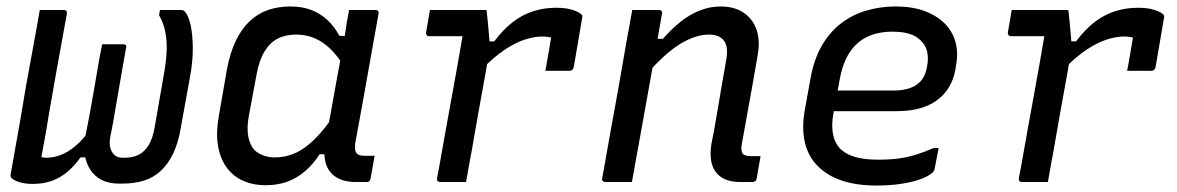

<svg xmlns="http://www.w3.org/2000/svg" viewBox="-20 -563 3640 594"><path d="M296 -426Q307 -426 318 -426Q329 -426 340 -426Q351 -426 362 -426Q367 -426 369.5 -423Q372 -420 370 -415Q366 -392 362 -369.5Q358 -347 354 -324Q350 -301 346 -278Q342 -255 338 -231.5Q334 -208 330 -185Q326 -162 321 -139Q316 -111 326.5 -93Q337 -75 359 -75H366Q389 -75 407.5 -83.5Q426 -92 439.5 -113.5Q453 -135 459 -172L487 -333Q494 -372 495.5 -404Q497 -436 491.5 -464Q486 -492 472 -516L475 -532Q491 -532 507 -532Q523 -532 539 -532Q544 -532 547.5 -530.5Q551 -529 552 -527Q563 -515 569.5 -486Q576 -457 576.5 -416Q577 -375 568 -326L539 -166Q531 -119 515 -86.5Q499 -54 476.5 -33.5Q454 -13 424.5 -4Q395 5 359 5H348Q316 5 294 -6.5Q272 -18 259 -38.5Q246 -59 242.5 -84Q239 -109 243 -135Q251 -174 257.5 -210Q264 -246 270 -280.5Q276 -315 282 -350.5Q288 -386 296 -426ZM103 -532Q116 -532 128.5 -532Q141 -532 153.5 -532Q166 -532 178 -532Q182 -532 184 -530.5Q186 -529 186.5 -527Q187 -525 187 -521Q179 -475 170.5 -430.5Q162 -386 154.5 -342Q147 -298 139 -254Q131 -210 124 -165Q120 -143 116 -120.5Q112 -98 108 -77Q111 -76 115 -75.5Q119 -75 124 -75Q144 -75 166.5 -83Q189 -91 213 -111Q237 -131 262 -166L253 -76H229Q210 -49 187.5 -30.5Q165 -12 139 -3Q113 6 82 6Q57 6 40 0.5Q23 -5 16 -12Q14 -14 13 -16.5Q12 -19 13 -24Q21 -69 28 -108.5Q35 -148 41.5 -184.5Q48 -221 54 -258.5Q60 -296 68 -338Q76 -380 85 -431Q89 -453 94 -480Q99 -507 103 -532Z M878 -543Q914 -543 942 -532.5Q970 -522 992 -502Q1014 -482 1030 -452H1057L1042 -361Q1013 -408 977 -432Q941 -456 896 -456Q863 -456 839 -443.5Q815 -431 798.5 -404Q782 -377 774 -334L750 -205Q743 -168 748 -141Q753 -114 768 -98Q779 -88 795 -82Q811 -76 831 -76Q862 -76 891.5 -88.5Q921 -101 952 -131Q983 -161 1017 -212L994 -86H969Q949 -55 924 -33.5Q899 -12 869 -1Q839 10 803 10Q761 10 729.5 -5Q698 -20 679 -48Q660 -76 654 -115Q648 -154 657 -204L682 -348Q692 -401 710 -438Q728 -475 753.5 -498.5Q779 -522 810.5 -532.5Q842 -543 878 -543ZM1060 -532Q1081 -532 1101 -532Q1121 -532 1142 -532Q1146 -532 1148 -530.5Q1150 -529 1151 -526.5Q1152 -524 1151 -520Q1139 -454 1127 -386Q1115 -318 1103 -251Q1091 -184 1079 -120Q1076 -100 1082 -90.5Q1088 -81 1107 -81Q1112 -81 1116.5 -81Q1121 -81 1124 -81H1139Q1136 -63 1132.5 -44.5Q1129 -26 1126 -9Q1125 -4 1122 -2Q1119 0 1115 0Q1109 0 1099 0Q1089 0 1080 0Q1044 0 1020.5 -14.5Q997 -29 988.5 -56Q980 -83 986 -120Q996 -172 1005 -223.5Q1014 -275 1023.5 -326.5Q1033 -378 1043 -430Q1046 -445 1048 -461Q1050 -477 1053 -494.5Q1056 -512 1060 -532Z M1310 -532Q1322 -532 1339.5 -532Q1357 -532 1377 -532Q1397 -532 1417 -532Q1437 -532 1455 -532Q1473 -532 1485 -532Q1485 -532 1486.5 -520.5Q1488 -509 1489.5 -492Q1491 -475 1492.5 -458Q1494 -441 1495 -429Q1496 -417 1496 -417Q1490 -381 1483 -341.5Q1476 -302 1468.5 -261.5Q1461 -221 1454 -180.5Q1447 -140 1440 -100Q1435 -74 1430.5 -49Q1426 -24 1422 0Q1402 0 1382 0Q1362 0 1341 0Q1338 0 1335.5 -1.5Q1333 -3 1332.5 -5Q1332 -7 1332 -11Q1340 -52 1347.5 -96Q1355 -140 1363.5 -185.5Q1372 -231 1380 -276Q1388 -321 1396 -365Q1404 -409 1411 -451H1394Q1380 -451 1365.5 -451Q1351 -451 1336.5 -451Q1322 -451 1307 -451Q1304 -451 1302 -452.5Q1300 -454 1299 -456.5Q1298 -459 1298 -462Q1301 -479 1304 -496.5Q1307 -514 1310 -532ZM1700 -539Q1731 -539 1751 -532.5Q1771 -526 1778 -519Q1780 -518 1780.5 -516.5Q1781 -515 1781.5 -513.5Q1782 -512 1781.5 -510.5Q1781 -509 1781 -507L1755 -355Q1754 -352 1753 -350Q1752 -348 1750 -346.5Q1748 -345 1746 -344.5Q1744 -344 1741 -344Q1723 -344 1704.5 -344Q1686 -344 1667 -344L1670 -359Q1674 -381 1677.5 -402Q1681 -423 1685 -447Q1679 -448 1673 -449Q1667 -450 1658 -450Q1633 -450 1603.5 -440.5Q1574 -431 1540.5 -408.5Q1507 -386 1468 -346L1474 -435H1509Q1536 -471 1565.5 -494Q1595 -517 1629 -528Q1663 -539 1700 -539Z M1936 -532Q1952 -532 1966 -532Q1980 -532 1993.5 -532Q2007 -532 2019 -532Q2023 -532 2025 -530.5Q2027 -529 2028 -526.5Q2029 -524 2028 -521Q2017 -456 2005.5 -391Q1994 -326 1982 -260.5Q1970 -195 1958.5 -130Q1947 -65 1935 0Q1922 0 1908 0Q1894 0 1880 0Q1866 0 1852 0Q1850 0 1848 -1Q1846 -2 1844.5 -3.5Q1843 -5 1842.5 -7Q1842 -9 1843 -11Q1855 -81 1868 -151.5Q1881 -222 1893.5 -292Q1906 -362 1918 -433Q1924 -465 1928.5 -490.5Q1933 -516 1936 -532ZM2210 -543Q2243 -543 2267 -531.5Q2291 -520 2306 -499.5Q2321 -479 2325.5 -451.5Q2330 -424 2324 -392Q2316 -346 2308 -300Q2300 -254 2291.5 -209Q2283 -164 2275 -117Q2273 -105 2274 -98Q2275 -91 2279 -86Q2283 -83 2289 -81.5Q2295 -80 2302 -80Q2305 -80 2307.5 -80Q2310 -80 2312.5 -80Q2315 -80 2317 -80H2333Q2330 -62 2327 -45.5Q2324 -29 2321 -11Q2320 -5 2316.5 -2.5Q2313 0 2308 0Q2303 0 2291 0Q2279 0 2269 0Q2234 0 2212 -14.5Q2190 -29 2182.5 -55.5Q2175 -82 2181 -118Q2190 -162 2197 -204.5Q2204 -247 2211.5 -290.5Q2219 -334 2227 -379Q2234 -419 2219.5 -437.5Q2205 -456 2173 -456Q2152 -456 2129.5 -448.5Q2107 -441 2083.5 -426.5Q2060 -412 2034 -388.5Q2008 -365 1980 -333L1996 -443H2031Q2058 -474 2086.5 -496.5Q2115 -519 2146 -531Q2177 -543 2210 -543Z M2751 -543Q2802 -543 2840 -529Q2878 -515 2902.5 -490.5Q2927 -466 2936 -433Q2945 -400 2938 -363L2936 -349Q2928 -305 2903.5 -276Q2879 -247 2841.5 -233Q2804 -219 2752 -219Q2728 -219 2695 -219Q2662 -219 2623.5 -219Q2585 -219 2545 -219L2508 -213L2517 -283Q2561 -283 2600.5 -283Q2640 -283 2676 -283Q2712 -283 2745 -283Q2790 -283 2816 -301Q2842 -319 2848 -357Q2853 -382 2848.5 -402.5Q2844 -423 2829 -437Q2816 -451 2794.5 -458Q2773 -465 2741 -465Q2698 -465 2665 -450Q2632 -435 2610 -403Q2588 -371 2578 -318L2558 -210Q2552 -175 2557 -148.5Q2562 -122 2578 -104Q2596 -86 2625 -77.5Q2654 -69 2697 -69Q2734 -69 2762 -73Q2790 -77 2815.5 -85Q2841 -93 2868 -105H2884Q2881 -89 2877.5 -72Q2874 -55 2871 -38Q2870 -36 2869 -34Q2868 -32 2866 -30Q2855 -19 2830 -9.5Q2805 0 2769.5 5.5Q2734 11 2691 11Q2631 11 2585.5 -4Q2540 -19 2510.5 -48.5Q2481 -78 2470.5 -120.5Q2460 -163 2469 -218L2488 -323Q2499 -382 2523.5 -423.5Q2548 -465 2583 -491.5Q2618 -518 2661 -530.5Q2704 -543 2751 -543Z M3110 -532Q3122 -532 3139.5 -532Q3157 -532 3177 -532Q3197 -532 3217 -532Q3237 -532 3255 -532Q3273 -532 3285 -532Q3285 -532 3286.5 -520.5Q3288 -509 3289.5 -492Q3291 -475 3292.5 -458Q3294 -441 3295 -429Q3296 -417 3296 -417Q3290 -381 3283 -341.5Q3276 -302 3268.5 -261.5Q3261 -221 3254 -180.5Q3247 -140 3240 -100Q3235 -74 3230.5 -49Q3226 -24 3222 0Q3202 0 3182 0Q3162 0 3141 0Q3138 0 3135.5 -1.5Q3133 -3 3132.5 -5Q3132 -7 3132 -11Q3140 -52 3147.5 -96Q3155 -140 3163.5 -185.5Q3172 -231 3180 -276Q3188 -321 3196 -365Q3204 -409 3211 -451H3194Q3180 -451 3165.5 -451Q3151 -451 3136.5 -451Q3122 -451 3107 -451Q3104 -451 3102 -452.5Q3100 -454 3099 -456.5Q3098 -459 3098 -462Q3101 -479 3104 -496.5Q3107 -514 3110 -532ZM3500 -539Q3531 -539 3551 -532.5Q3571 -526 3578 -519Q3580 -518 3580.5 -516.5Q3581 -515 3581.5 -513.5Q3582 -512 3581.5 -510.5Q3581 -509 3581 -507L3555 -355Q3554 -352 3553 -350Q3552 -348 3550 -346.5Q3548 -345 3546 -344.5Q3544 -344 3541 -344Q3523 -344 3504.5 -344Q3486 -344 3467 -344L3470 -359Q3474 -381 3477.5 -402Q3481 -423 3485 -447Q3479 -448 3473 -449Q3467 -450 3458 -450Q3433 -450 3403.5 -440.5Q3374 -431 3340.5 -408.5Q3307 -386 3268 -346L3274 -435H3309Q3336 -471 3365.5 -494Q3395 -517 3429 -528Q3463 -539 3500 -539Z"/></svg>

Font: Rec Mono Linear
Style: Italic
Weight: 400
Italic angle: -10°
Monospace: yes
Version: Version 1.085; ttfautohint (v1.8.4.7-5d5b)